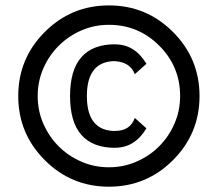

<svg xmlns="http://www.w3.org/2000/svg" viewBox="-20 -704 821 724"><path d="M390.6 -683.6Q532.2 -683.6 632.3 -583.5Q732.4 -483.4 732.4 -341.8Q732.4 -200.2 632.3 -100.1Q532.2 0 390.6 0Q249 0 148.9 -100.1Q48.8 -200.2 48.8 -341.8Q48.8 -483.4 148.9 -583.5Q249 -683.6 390.6 -683.6ZM659.2 -341.8Q659.2 -453.1 580.6 -531.7Q502 -610.4 390.6 -610.4Q335.4 -610.4 286.6 -589.1Q237.8 -567.9 201.2 -531.2Q164.6 -494.6 143.3 -445.8Q122.1 -397 122.1 -341.8Q122.1 -286.6 143.3 -237.8Q164.6 -189 201.2 -152.3Q237.8 -115.7 286.6 -94.5Q335.4 -73.2 390.6 -73.2Q445.8 -73.2 494.6 -94.5Q543.5 -115.7 580.1 -152.3Q616.7 -189 637.9 -237.8Q659.2 -286.6 659.2 -341.8ZM307.6 -341.8Q307.6 -210 415 -210V-210.4Q470.7 -210.4 488.3 -259.3L532.2 -220.2Q488.3 -147 415 -147V-146.5Q244.1 -146.5 244.1 -341.8Q244.1 -537.1 415 -537.1V-536.6Q488.3 -536.6 532.2 -463.4L488.3 -424.3Q470.7 -469.7 415 -473.1V-473.6Q307.6 -473.6 307.6 -341.8Z"/></svg>

Font: Sanitrixie
Style: Regular
Weight: 400
Designer: Jayvee D. Enaguas (Grand Chaos)
Version: Version 1.1 - 6/9/2013